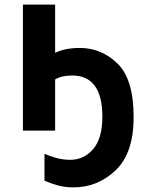

<svg xmlns="http://www.w3.org/2000/svg" viewBox="-20 -564 609 829"><path d="M298 245Q402 245 479.5 171Q557 97 557 -58Q557 -222 487.5 -289.5Q418 -357 325 -357Q262 -357 218 -336V-544H79V0H218V-221Q246 -238 291 -238Q422 -238 422 -60Q422 34 382 80Q342 126 284 126Q252 126 223 118Q194 110 172 100V216Q196 227 227.5 236Q259 245 298 245Z"/></svg>

Font: Noto Sans UI
Style: Bold
Weight: 700
Designer: Monotype Design Team
Foundry: Monotype Imaging Inc.
Version: Version 1.901